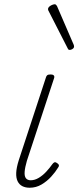

<svg xmlns="http://www.w3.org/2000/svg" viewBox="-20 -864 367 900"><path d="M119 16Q99 16 84.5 8.5Q70 1 62.5 -14.5Q55 -30 56 -54Q57 -78 68 -113L195 -500Q197 -508 201.5 -511.5Q206 -515 218 -515Q227 -515 231.5 -511Q236 -507 234 -499L106 -110Q97 -79 95.5 -58.5Q94 -38 101.5 -28.5Q109 -19 124 -19Q143 -19 162 -30.5Q181 -42 197.5 -60Q214 -78 225 -94Q230 -101 235 -103Q240 -105 247 -100Q255 -95 256 -89.5Q257 -84 252 -78Q240 -58 220 -36Q200 -14 174.5 1Q149 16 119 16ZM307 -630Q304 -630 302 -631Q300 -632 298 -636L206 -816Q205 -819 205 -821.5Q205 -824 206 -826Q208 -831 213.5 -835Q219 -839 225.5 -841.5Q232 -844 237 -844Q242 -844 247 -836L326 -653Q327 -650 327 -647.5Q327 -645 327 -643Q325 -637 318.5 -633.5Q312 -630 307 -630Z"/></svg>

Font: Playwrite CU Thin
Style: Regular
Weight: 250
Designer: Veronika Burian, José Scaglione
Foundry: TypeTogether
Version: Version 1.002